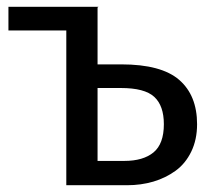

<svg xmlns="http://www.w3.org/2000/svg" viewBox="-20 -547 637 567"><path d="M337.9 -356.9Q456.5 -356.9 509.3 -311Q562 -265.1 562 -180.2Q562 -134.8 544.9 -99.4Q527.8 -64 498.5 -42.7Q469.2 -21.5 432.9 -10.7Q396.5 0 355 0H175.8V-457H4.9V-526.9H271L268.1 -524.9V-356.9ZM347.2 -71.8Q402.8 -71.8 433.3 -96.9Q463.9 -122.1 463.9 -180.2Q463.9 -234.9 435.5 -261Q407.2 -287.1 336.9 -287.1H268.1V-71.8Z"/></svg>

Font: FiraGO
Style: Regular
Weight: 400
Designer: bBox Type
Foundry: bBox Type GmbH
Version: Version 1.001;PS 001.001;hotconv 1.0.88;makeotf.lib2.5.64775